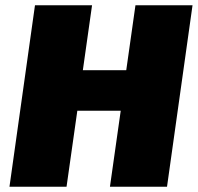

<svg xmlns="http://www.w3.org/2000/svg" viewBox="-20 -710 753 730"><path d="M712 -690 615 0H398L439 -289H274L233 0H16L113 -690H330L295 -443H460L495 -690Z"/></svg>

Font: Exo 2.0 Black
Style: Italic
Weight: 900
Italic angle: -8°
Designer: Natanael Gama
Version: Version 1.001;PS 001.001;hotconv 1.0.70;makeotf.lib2.5.58329